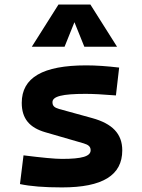

<svg xmlns="http://www.w3.org/2000/svg" viewBox="-20 -815 626 845"><path d="M252.9 9.8C431.6 9.8 518.1 -43.5 518.1 -153.3C518.1 -226.6 474.1 -271 385.3 -295.4L240.2 -335.4C219.7 -341.3 210.9 -348.6 210.9 -365.2C210.9 -391.1 254.4 -401.9 356.4 -401.9C387.2 -401.9 430.7 -399.9 490.2 -395L504.4 -517.6C451.2 -523.9 403.3 -527.3 359.4 -527.3C168.5 -527.3 75.7 -473.6 75.7 -362.3C75.7 -292.5 110.4 -252.9 179.7 -232.9L348.1 -184.1C369.6 -177.7 378.9 -169.4 378.9 -153.8C378.9 -127 341.3 -115.7 252.9 -115.7C221.2 -115.7 165.5 -121.1 83.5 -131.3L67.9 -4.9C113.8 4.9 173.8 9.8 252.9 9.8ZM120.1 -609.4H264.2L307.6 -717.3L351.1 -609.4H495.1L377.9 -794.9H237.3Z"/></svg>

Font: Cascadia Mono NF
Style: Bold
Weight: 700
Monospace: yes
Designer: Aaron Bell
Foundry: Saja Typeworks
Version: Version 2404.023